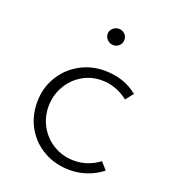

<svg xmlns="http://www.w3.org/2000/svg" viewBox="-112 -653 656 743"><g transform="rotate(20 216.5 -281.5)"><path d="M259 8Q200 8 152.5 -18.5Q105 -45 78 -91.5Q51 -138 51 -196Q51 -254 78.5 -300.5Q106 -347 153 -373.5Q200 -400 255 -400Q336 -400 392 -354L367 -322Q317 -361 258 -361Q214 -361 177.5 -339Q141 -317 119.5 -279Q98 -241 98 -196Q98 -151 119.5 -113.5Q141 -76 178.5 -54Q216 -32 262 -32Q318 -32 365 -67L391 -38Q364 -16 329.5 -4Q295 8 259 8ZM252 -571Q266 -571 276 -561.5Q286 -552 286 -538Q286 -523 276 -513.5Q266 -504 252 -504Q238 -504 227.5 -514Q217 -524 217 -538Q217 -552 227.5 -561.5Q238 -571 252 -571Z"/></g></svg>

Font: Josefin Sans Light
Style: Regular
Weight: 300
Designer: Santiago Orozco
Foundry: Typemade
Version: Version 2.000